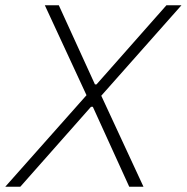

<svg xmlns="http://www.w3.org/2000/svg" viewBox="-48 -708 708 728"><path d="M-28 0 280 -347 122 -688H175L312 -388H318L583 -688H640L336 -345L496 0H442L304 -303H297L29 0Z"/></svg>

Font: Saira Semi Condensed ExtraLight
Style: Italic
Weight: 200
Width: 4
Italic angle: -12°
Designer: Hector Gatti with collaboration of the Omnibus-Type team
Foundry: Omnibus-Type
Version: Version 1.001; ttfautohint (v1.8)